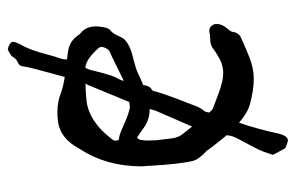

<svg xmlns="http://www.w3.org/2000/svg" viewBox="-154 -518 765 497"><g transform="rotate(-90 228.5 -269.5)"><path d="M113.3 93.3Q109.9 93.3 98.1 88.4L93.3 86.4L76.2 54.7Q81.1 38.6 85 28.8Q90.3 14.2 113.8 -28.3L118.2 -37.1Q126.5 -52.7 126.5 -62.5L127 -65.4L120.6 -72.8Q93.3 -106.4 86.9 -116.7Q64.5 -136.7 60.1 -153.8Q52.2 -188.5 47.9 -262.2Q47.4 -276.4 46.9 -277.3L46.4 -285.6Q46.4 -376.5 90.8 -444.3Q117.2 -496.1 163.1 -502Q175.3 -503.4 186.5 -503.4Q213.4 -503.4 235.8 -494.6Q252 -488.3 277.8 -484.4Q304.2 -580.6 304.2 -585.9Q304.7 -601.6 314.7 -605.5Q324.7 -609.4 330.6 -620.1Q333 -624 348.1 -631.8Q352.1 -631.3 355.5 -630.4Q368.7 -624.5 368.7 -619.1Q368.7 -612.3 361.8 -598.6Q347.7 -576.2 335.4 -527.3Q332 -514.2 323.7 -489.3L323.2 -478.5L342.3 -476.1Q369.1 -472.7 384.3 -451.7Q388.2 -445.8 391.6 -442.9Q408.7 -429.2 408.7 -403.3Q408.7 -395 406.7 -384.8Q404.3 -370.1 397.9 -365.7Q391.6 -361.3 385.7 -349.1Q378.9 -334 376 -331.1Q360.8 -314.5 321.8 -306.2Q297.4 -299.8 287.6 -294.9Q272.9 -287.6 256.8 -281.2Q255.4 -264.6 244.6 -258.8Q242.2 -257.8 240.7 -251.5Q235.8 -232.4 219.7 -189.5Q210.4 -167.5 202.6 -145Q196.8 -131.3 189.5 -123Q187.5 -120.6 187 -116.7Q187 -115.2 185.5 -110.8Q192.9 -102.1 195.8 -101.1L237.3 -85.4Q268.1 -74.2 287.1 -74.2Q311 -74.2 333 -88.4Q339.8 -92.3 346.7 -97.2Q358.9 -107.9 376 -107.9L385.7 -108.4Q395 -110.4 396.5 -110.4Q402.3 -110.4 405.8 -107.9Q415 -102.1 415 -90.8Q415 -77.6 403.3 -64Q395.5 -54.7 395 -52.2Q393.6 -38.6 384.8 -31.2Q380.9 -28.3 366.7 -22.5Q348.1 -14.2 329.6 -6.8Q300.3 4.9 273.4 4.9Q244.1 4.9 207.5 -4.9Q185.5 -10.7 159.2 -33.2Q143.6 13.2 132.3 64Q126.5 93.3 113.3 93.3ZM267.6 -331.5 331.5 -362.8Q347.2 -369.1 349.1 -372.6Q355.5 -382.3 355.5 -389.2Q355.5 -394 351.6 -397.9Q323.7 -429.2 301.8 -431.2Q296.9 -424.3 293.5 -407.7Q281.7 -360.4 275.6 -350.3Q269.5 -340.3 267.6 -331.5ZM200.7 -315.9 212.9 -317.4 257.3 -424.8Q258.8 -428.2 261.2 -430.7Q236.3 -430.2 217.8 -428.2Q163.6 -422.4 119.1 -365.2Q112.8 -358.4 112.8 -352.5Q112.8 -348.1 115.7 -344.2Q125.5 -344.2 145 -335.4Q187.5 -315.9 200.7 -315.9ZM149.4 -154.8 190.4 -249 194.8 -264.6H193.4Q164.6 -264.6 141.1 -283.7L121.6 -296.9Q116.2 -294.9 114.7 -287.4Q113.3 -279.8 113.3 -268.1Q113.3 -256.8 114.3 -244.1L119.1 -205.1Q121.6 -188 133.8 -174.3Z"/></g></svg>

Font: Kurland
Style: Regular
Weight: 400
Designer: GGBot
Version: 0.22